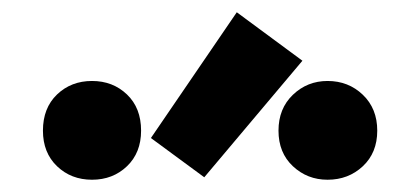

<svg xmlns="http://www.w3.org/2000/svg" viewBox="-20 -871 682 313"><path d="M226 -646 366 -851 473 -772 313 -582ZM210 -658Q210 -622 187 -600Q164 -578 130 -578Q96 -578 73 -600Q50 -622 50 -658Q50 -695 73 -717Q96 -739 130 -739Q164 -739 187 -717Q210 -695 210 -658ZM514 -578Q481 -578 457.5 -600Q434 -622 434 -658Q434 -694 457.5 -716.5Q481 -739 514 -739Q548 -739 571.5 -716.5Q595 -694 595 -658Q595 -622 571.5 -600Q548 -578 514 -578Z"/></svg>

Font: Repo
Style: Bold
Weight: 700
Designer: Stefan Peev
Foundry: Context Ltd
Version: Version 001.000